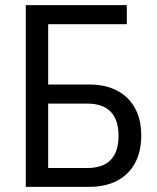

<svg xmlns="http://www.w3.org/2000/svg" viewBox="-20 -725 611 745"><path d="M80 0V-705H472V-631H167V-397H327Q390 -397 435 -373Q480 -349 504 -305Q528 -261 528 -199Q528 -136 503.5 -91.5Q479 -47 434 -23.5Q389 0 326 0ZM167 -73H317Q379 -73 409.5 -104.5Q440 -136 440 -198Q440 -260 409.5 -291.5Q379 -323 318 -323H167Z"/></svg>

Font: Nunito Sans 10pt Condensed Medium
Style: Regular
Weight: 500
Width: 3
Designer: Vernon Adams
Foundry: Vernon Adams
Version: Version 3.101;gftools[0.9.27]